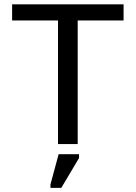

<svg xmlns="http://www.w3.org/2000/svg" viewBox="-20 -679 640 905"><path d="M346.2 -582.5V0H253.4V-582.5H37.1V-658.7H562.5V-582.5ZM217.8 206.5V190.4L256.3 47.9H352.5V65.9L269 206.5Z"/></svg>

Font: Cousine
Style: Regular
Weight: 400
Monospace: yes
Designer: Steve Matteson
Foundry: Monotype Imaging Inc.
Version: Version 1.21